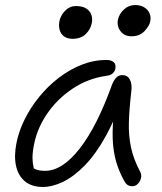

<svg xmlns="http://www.w3.org/2000/svg" viewBox="-20 -732 641 762"><path d="M150 10Q107 10 80 -11.5Q53 -33 44 -72Q35 -111 45 -163Q54 -210 77.5 -257.5Q101 -305 135.5 -347.5Q170 -390 213 -423Q256 -456 304 -475Q352 -494 403 -494Q421 -494 431 -485.5Q441 -477 438 -460Q436 -449 427.5 -441Q419 -433 402 -431Q330 -421 269.5 -381Q209 -341 169 -283.5Q129 -226 116 -163Q109 -131 109 -105Q109 -87 114 -64Q116 -62 118 -62Q131 -54 159 -54Q227 -54 296 -142Q365 -230 425 -397Q432 -414 441.5 -424Q451 -434 466 -434Q486 -434 495.5 -416Q505 -398 501 -368Q493 -300 491.5 -246.5Q490 -193 500 -146.5Q510 -100 536 -51Q541 -42 540.5 -32Q540 -22 535 -13Q530 -4 522.5 1.5Q515 7 506 7Q493 7 485.5 1.5Q478 -4 473 -14Q458 -41 447 -71.5Q436 -102 430.5 -142Q425 -182 428 -238Q428 -244 429 -250Q415 -220 401 -194Q361 -121 317 -76Q273 -31 230.5 -10.5Q188 10 150 10ZM501 -588Q474 -588 458.5 -608Q443 -628 448 -654Q453 -677 472 -694.5Q491 -712 516 -712Q538 -712 553 -702.5Q568 -693 574 -678Q580 -663 576 -646Q573 -630 554 -609Q535 -588 501 -588ZM268 -578Q248 -578 235 -587Q222 -596 217 -612.5Q212 -629 216 -649Q221 -672 239 -690Q257 -708 281 -708Q307 -708 322 -698.5Q337 -689 342.5 -673.5Q348 -658 344 -639Q339 -615 320 -596.5Q301 -578 268 -578Z"/></svg>

Font: Shantell Sans Light Light
Style: Italic
Weight: 300
Italic angle: -11°
Version: Version 1.008;[ac192a2d6]